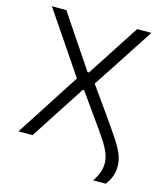

<svg xmlns="http://www.w3.org/2000/svg" viewBox="-125 -808 911 1057"><g transform="rotate(15 330.0 -279.5)"><path d="M505.5 154Q523.5 129.5 533.5 103Q543.5 76.5 543.5 48.5Q543.5 20.5 532.5 -8.2Q521.5 -37 495.5 -76.8Q469.5 -116.5 425 -178L330 -312H322L234.5 -177.5Q206.5 -134.5 179 -92Q151.5 -49 119.5 0H39Q70 -48 102 -97.5Q134 -147 169.5 -202L274.5 -364.5L183.5 -499Q149.5 -549.5 114.5 -601Q79.5 -652.5 38.5 -713H121Q154.5 -663 186.5 -615.2Q218.5 -567.5 247.5 -524.5L322 -413.5H330L403 -525.5Q431 -569 462.2 -617Q493.5 -665 525 -713H605.5Q569 -656.5 535.5 -605.5Q502 -554.5 474 -511L376.5 -362.5L483 -212.5Q532.5 -142.5 561.8 -97.8Q591 -53 603.8 -20.2Q616.5 12.5 616.5 46.5Q616.5 106 577 154Z"/></g></svg>

Font: Heraclito Light
Style: Regular
Weight: 300
Designer: Kostas Bartsokas (font) & Cristiano Sobral (main changes)
Foundry: Kostas Bartsokas (font) & Cristiano Sobral (main changes)
Version: Version 1.00;July 8, 2020;FontCreator 13.0.0.2655 64-bit